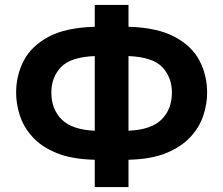

<svg xmlns="http://www.w3.org/2000/svg" viewBox="-20 -744 900 774"><path d="M498 -724V-636Q614 -633 684 -595.5Q754 -558 784.5 -499Q815 -440 815 -370Q815 -325 799.5 -278Q784 -231 747.5 -191.5Q711 -152 650 -127Q589 -102 498 -100V10H362V-100Q270 -102 208.5 -127Q147 -152 111 -192Q75 -232 60 -278.5Q45 -325 45 -370Q45 -440 75.5 -499Q106 -558 175.5 -595.5Q245 -633 362 -636V-724ZM362 -518Q264 -514 225.5 -473Q187 -432 187 -371Q187 -304 228.5 -262.5Q270 -221 362 -217ZM498 -518V-217Q590 -221 631.5 -262.5Q673 -304 673 -371Q673 -432 634.5 -473Q596 -514 498 -518Z"/></svg>

Font: Noto Sans
Style: Bold
Weight: 700
Designer: Monotype Design Team
Foundry: Monotype Imaging Inc.
Version: Version 2.000;GOOG;noto-source:20170915:90ef993387c0; ttfaut